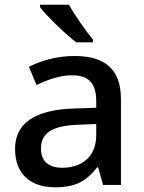

<svg xmlns="http://www.w3.org/2000/svg" viewBox="-20 -786 612 816"><path d="M273 -766H150V-756C177 -719 257 -642 304 -606H375V-618C344 -655 298 -721 273 -766ZM297 -548C221 -548 153 -528 103 -502L135 -425C181 -446 232 -466 286 -466C351 -466 389 -438 389 -356V-328L298 -325C127 -320 44 -262 44 -153C44 -41 116 10 213 10C303 10 346 -16 393 -75H397L418 0H494V-365C494 -490 428 -548 297 -548ZM316 -256 389 -259V-212C389 -118 326 -73 244 -73C191 -73 154 -98 154 -154C154 -217 194 -252 316 -256Z"/></svg>

Font: Noto Sans Lao UI Med
Style: Regular
Weight: 500
Designer: Monotype Design Team
Foundry: Monotype Imaging Inc.
Version: Version 2.000